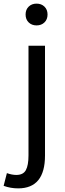

<svg xmlns="http://www.w3.org/2000/svg" viewBox="-64 -795 360 1058"><path d="M36 243Q-6 243 -44 229L-26 159Q2 169 26 169Q64 169 78.5 142.5Q93 116 93 62V-543H184V62Q184 243 36 243ZM198 -715Q198 -688 181 -671.5Q164 -655 137.5 -655Q111 -655 94 -671.5Q77 -688 77 -715Q77 -742 94 -758.5Q111 -775 137.5 -775Q164 -775 181 -758.5Q198 -742 198 -715Z"/></svg>

Font: Swei Fan Sans CJK TC
Style: Regular
Weight: 400
Version: Version 2.130